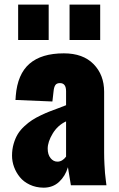

<svg xmlns="http://www.w3.org/2000/svg" viewBox="-20 -827 531 857"><path d="M290.5 -648.4V-806.6H427.2V-648.4ZM61 -648.4V-806.6H197.3V-648.4ZM236.3 -105.5Q258.3 -105.5 274.9 -127.9V-285.2Q237.3 -267.6 215.1 -230.7Q192.9 -193.8 192.9 -163.6Q192.9 -137.2 205.6 -121.3Q218.3 -105.5 236.3 -105.5ZM174.3 10.7Q140.1 10.3 112.8 -2.7Q85.4 -15.6 68.6 -36.4Q51.8 -57.1 42.7 -81.8Q33.7 -106.4 33.7 -132.3Q33.7 -160.6 41 -185.5Q48.3 -210.4 59.6 -228.8Q70.8 -247.1 88.9 -263.7Q106.9 -280.3 123.5 -291Q140.1 -301.8 163.1 -312.7Q186 -323.7 202.4 -329.8Q218.8 -335.9 241.5 -344.5Q264.2 -353 274.9 -357.4V-419.9Q274.9 -456.1 247.6 -456.1Q232.4 -456.1 226.6 -446.5Q220.7 -437 219.2 -420.4L213.9 -374L48.8 -380.9L49.8 -389.6Q50.3 -398.4 50.3 -398.9Q58.1 -496.1 111.6 -542.5Q165 -588.9 265.1 -588.9Q350.6 -588.9 397.7 -540.8Q444.8 -492.7 444.8 -417.5V-145.5Q444.8 -118.7 446.3 -92.5Q447.8 -66.4 448.7 -54.4Q449.7 -42.5 452.4 -21.5Q455.1 -0.5 455.1 0H296.4Q283.7 -78.6 283.2 -80.6Q271.5 -41 243.7 -15.1Q215.8 10.7 174.3 10.7Z"/></svg>

Font: Oswald
Style: Heavy
Weight: 800
Designer: Vernon Adams
Foundry: Vernon Adams
Version: 3.0; ttfautohint (v0.95) -l 8 -r 50 -G 200 -x 0 -w "G" -W -c